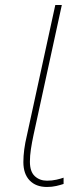

<svg xmlns="http://www.w3.org/2000/svg" viewBox="-20 -734 302 764"><path d="M167 10Q123 10 98 -16Q73 -42 73 -89Q73 -113 76.5 -139.5Q80 -166 87 -195L200 -714H226L113 -195Q107 -167 103 -140.5Q99 -114 99 -91Q99 -51 118.5 -33Q138 -15 167 -15Q187 -15 204.5 -19Q222 -23 233 -27V-2Q221 2 204 6Q187 10 167 10Z"/></svg>

Font: Noto Sans Thin
Style: Italic
Weight: 100
Italic angle: -12°
Designer: Monotype Design Team
Foundry: Monotype Imaging Inc.
Version: Version 2.013; ttfautohint (v1.8.4.7-5d5b)